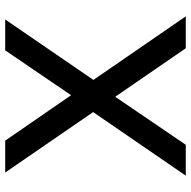

<svg xmlns="http://www.w3.org/2000/svg" viewBox="-18 -718 736 740"><g transform="rotate(-90 350.0 -348.0)"><path d="M534 0 347 -272 162 0H43L288 -357L55 -696H178L353 -442L526 -696H645L412 -356L657 0Z"/></g></svg>

Font: Amiko SemiBold
Style: Regular
Weight: 600
Designer: Pablo Impallari, Rodrigo Fuenzalida, Andres Torresi
Foundry: Impallari Type
Version: Version 1.001; ttfautohint (v1.3)